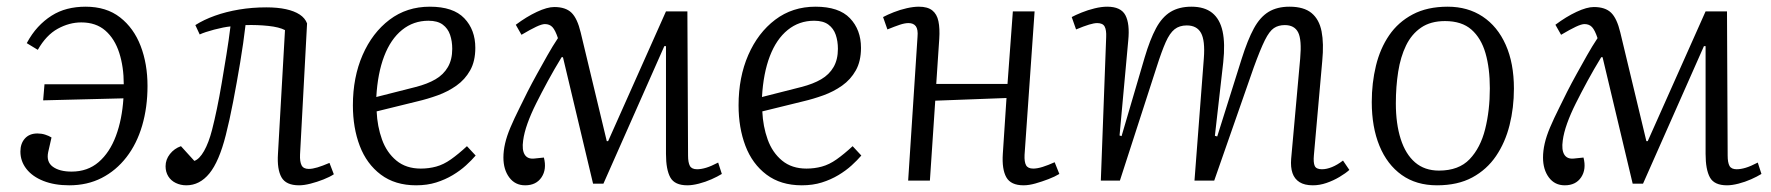

<svg xmlns="http://www.w3.org/2000/svg" viewBox="-20 -540 5296 574"><path d="M124 -85Q118 -56 138 -41.5Q158 -27 194 -27Q242 -27 275 -55.5Q308 -84 326.5 -133.5Q345 -183 349 -246L109 -240L113 -288H350Q350 -340 336.5 -382Q323 -424 295 -448.5Q267 -473 223 -473Q187 -473 152.5 -454Q118 -435 93 -391L60 -411Q75 -439 93.5 -459Q112 -479 134 -493Q156 -507 181.5 -513.5Q207 -520 236 -520Q298 -520 339 -488Q380 -456 400.5 -402.5Q421 -349 421 -283Q421 -219 405 -164.5Q389 -110 358 -70Q327 -30 284 -8Q241 14 187 14Q143 14 110 1Q77 -12 59 -35Q41 -58 41 -87Q41 -111 54.5 -126Q68 -141 92 -141Q104 -141 115 -137.5Q126 -134 134 -129Z M564 -465Q589 -481 622.5 -493Q656 -505 695 -511.5Q734 -518 776 -518Q810 -518 835 -512.5Q860 -507 876 -496.5Q892 -486 898 -470L877 -78Q876 -57 881.5 -46Q887 -35 903 -35Q914 -35 929 -39.5Q944 -44 965 -53L978 -19Q966 -11 947 -3.5Q928 4 908.5 9Q889 14 874 14Q835 14 821.5 -10Q808 -34 811 -80L832 -450Q815 -459 782.5 -462.5Q750 -466 714 -465Q708 -413 698 -353Q688 -293 677 -236Q666 -179 655 -136Q635 -57 606 -21.5Q577 14 537 14Q520 14 505.5 7Q491 0 483 -13Q475 -26 475 -43Q475 -63 488 -79.5Q501 -96 521 -103L561 -59Q576 -64 590 -88.5Q604 -113 614 -152Q621 -179 628.5 -215Q636 -251 643 -292.5Q650 -334 657 -377Q664 -420 669 -461Q649 -459 620.5 -451.5Q592 -444 577 -437Z M1265 -520Q1335 -520 1368 -485.5Q1401 -451 1401 -397Q1401 -357 1385.5 -329.5Q1370 -302 1344.5 -284Q1319 -266 1288.5 -255Q1258 -244 1228 -237L1106 -207Q1108 -162 1122 -123Q1136 -84 1165 -60Q1194 -36 1238 -36Q1262 -36 1284 -42Q1306 -48 1328 -63.5Q1350 -79 1376 -103L1402 -75Q1390 -61 1373 -45.5Q1356 -30 1333.5 -16.5Q1311 -3 1284 5.5Q1257 14 1224 14Q1161 14 1118.5 -18Q1076 -50 1055.5 -104Q1035 -158 1035 -225Q1035 -309 1064 -375.5Q1093 -442 1144.5 -481Q1196 -520 1265 -520ZM1332 -394Q1332 -417 1325.5 -436Q1319 -455 1303.5 -466.5Q1288 -478 1261 -478Q1216 -478 1182 -450.5Q1148 -423 1128.5 -372Q1109 -321 1105 -250L1223 -280Q1258 -289 1282 -303Q1306 -317 1319 -339.5Q1332 -362 1332 -394Z M1784 9H1753L1663 -369H1659Q1637 -333 1618 -298Q1599 -263 1583 -231Q1567 -199 1557 -171Q1547 -143 1544 -120Q1540 -92 1548.5 -78Q1557 -64 1577 -66L1606 -69Q1615 -34 1599 -10Q1583 14 1550 14Q1520 14 1502.5 -9.5Q1485 -33 1485 -69Q1485 -89 1490 -111Q1495 -133 1506 -159Q1517 -185 1534 -219Q1544 -240 1557 -265.5Q1570 -291 1585.5 -319Q1601 -347 1616.5 -374.5Q1632 -402 1648 -426Q1640 -450 1631.5 -459Q1623 -468 1609 -468Q1600 -468 1583 -460Q1566 -452 1539 -436L1522 -466Q1554 -490 1585 -504.5Q1616 -519 1637 -519Q1671 -519 1688.5 -502Q1706 -485 1716 -443L1794 -118H1798L1971 -506H2035L2037 -75Q2037 -54 2042.5 -44Q2048 -34 2064 -34Q2076 -34 2091 -38.5Q2106 -43 2127 -54L2138 -20Q2125 -12 2107 -4Q2089 4 2069.5 9Q2050 14 2035 14Q1997 14 1984 -9.5Q1971 -33 1971 -80V-402H1966Z M2418 -520Q2488 -520 2521 -485.5Q2554 -451 2554 -397Q2554 -357 2538.5 -329.5Q2523 -302 2497.5 -284Q2472 -266 2441.5 -255Q2411 -244 2381 -237L2259 -207Q2261 -162 2275 -123Q2289 -84 2318 -60Q2347 -36 2391 -36Q2415 -36 2437 -42Q2459 -48 2481 -63.5Q2503 -79 2529 -103L2555 -75Q2543 -61 2526 -45.5Q2509 -30 2486.5 -16.5Q2464 -3 2437 5.5Q2410 14 2377 14Q2314 14 2271.5 -18Q2229 -50 2208.5 -104Q2188 -158 2188 -225Q2188 -309 2217 -375.5Q2246 -442 2297.5 -481Q2349 -520 2418 -520ZM2485 -394Q2485 -417 2478.5 -436Q2472 -455 2456.5 -466.5Q2441 -478 2414 -478Q2369 -478 2335 -450.5Q2301 -423 2281.5 -372Q2262 -321 2258 -250L2376 -280Q2411 -289 2435 -303Q2459 -317 2472 -339.5Q2485 -362 2485 -394Z M2989 -247 2776 -239 2760 0H2695L2723 -430Q2725 -452 2718 -461.5Q2711 -471 2696 -471Q2685 -471 2670 -466Q2655 -461 2633 -452L2620 -489Q2633 -496 2652 -503.5Q2671 -511 2691 -515.5Q2711 -520 2727 -520Q2753 -520 2767 -509Q2781 -498 2785.5 -476.5Q2790 -455 2788 -424Q2786 -391 2783.5 -357Q2781 -323 2779 -289H2992L3008 -506H3073L3043 -77Q3042 -56 3047.5 -46Q3053 -36 3069 -36Q3081 -36 3097 -41Q3113 -46 3133 -55L3147 -20Q3134 -12 3114.5 -4.5Q3095 3 3075.5 8.5Q3056 14 3040 14Q3002 14 2988.5 -10Q2975 -34 2978 -80Z M3579 -366Q3583 -419 3570.5 -441.5Q3558 -464 3528 -464Q3506 -464 3491.5 -452.5Q3477 -441 3465 -414Q3453 -387 3438 -340L3328 0H3271L3287 -429Q3288 -450 3282.5 -460.5Q3277 -471 3260 -471Q3251 -471 3236 -466.5Q3221 -462 3197 -452L3184 -489Q3195 -495 3213.5 -502.5Q3232 -510 3252.5 -515Q3273 -520 3290 -520Q3331 -520 3344.5 -494.5Q3358 -469 3353 -419L3327 -135L3333 -133L3402 -368Q3418 -422 3436 -455.5Q3454 -489 3479.5 -504.5Q3505 -520 3542 -520Q3581 -520 3604 -501.5Q3627 -483 3635 -446.5Q3643 -410 3637 -354L3612 -134L3619 -132L3692 -364Q3710 -421 3728.5 -455Q3747 -489 3772.5 -504.5Q3798 -520 3835 -520Q3878 -520 3901 -501Q3924 -482 3931 -446Q3938 -410 3933 -358L3908 -76Q3906 -54 3910.5 -44Q3915 -34 3932 -34Q3946 -34 3962 -40.5Q3978 -47 3995 -60L4014 -32Q4003 -22 3984.5 -11Q3966 0 3945.5 7Q3925 14 3905 14Q3880 14 3865 4.5Q3850 -5 3844 -22.5Q3838 -40 3840 -65L3867 -365Q3872 -421 3861 -443Q3850 -465 3821 -465Q3802 -465 3788.5 -456Q3775 -447 3761.5 -420Q3748 -393 3728 -338L3610 0H3551Z M4276 14Q4214 14 4170.5 -17Q4127 -48 4104 -104Q4081 -160 4081 -235Q4081 -292 4093.5 -343.5Q4106 -395 4133 -434.5Q4160 -474 4203.5 -497Q4247 -520 4308 -520Q4368 -520 4412.5 -490.5Q4457 -461 4481.5 -406Q4506 -351 4506 -275Q4506 -218 4493 -166Q4480 -114 4452.5 -73.5Q4425 -33 4381.5 -9.5Q4338 14 4276 14ZM4282 -30Q4341 -30 4373.5 -64Q4406 -98 4420 -154Q4434 -210 4434 -276Q4434 -336 4421 -381Q4408 -426 4379 -451.5Q4350 -477 4300 -477Q4257 -477 4228.5 -457.5Q4200 -438 4183.5 -404Q4167 -370 4160 -325.5Q4153 -281 4153 -231Q4153 -170 4167.5 -124.5Q4182 -79 4210.5 -54.5Q4239 -30 4282 -30Z M4892 9H4861L4771 -369H4767Q4745 -333 4726 -298Q4707 -263 4691 -231Q4675 -199 4665 -171Q4655 -143 4652 -120Q4648 -92 4656.5 -78Q4665 -64 4685 -66L4714 -69Q4723 -34 4707 -10Q4691 14 4658 14Q4628 14 4610.5 -9.5Q4593 -33 4593 -69Q4593 -89 4598 -111Q4603 -133 4614 -159Q4625 -185 4642 -219Q4652 -240 4665 -265.5Q4678 -291 4693.5 -319Q4709 -347 4724.5 -374.5Q4740 -402 4756 -426Q4748 -450 4739.5 -459Q4731 -468 4717 -468Q4708 -468 4691 -460Q4674 -452 4647 -436L4630 -466Q4662 -490 4693 -504.5Q4724 -519 4745 -519Q4779 -519 4796.5 -502Q4814 -485 4824 -443L4902 -118H4906L5079 -506H5143L5145 -75Q5145 -54 5150.5 -44Q5156 -34 5172 -34Q5184 -34 5199 -38.5Q5214 -43 5235 -54L5246 -20Q5233 -12 5215 -4Q5197 4 5177.5 9Q5158 14 5143 14Q5105 14 5092 -9.5Q5079 -33 5079 -80V-402H5074Z"/></svg>

Font: Literata 24pt Light
Style: Italic
Weight: 300
Italic angle: -2°
Designer: Latin by Veronika Burian and Jose Scaglione. Greek by Irene Vlachou. Cyrillic by Vera Evstafieva
Foundry: TypeTogether
Version: Version 3.103;gftools[0.9.29]